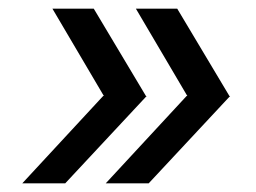

<svg xmlns="http://www.w3.org/2000/svg" viewBox="-20 -520 593 444"><path d="M130.8 -96H31.5L218.5 -298H319.2ZM317.5 -298H220.2L101.2 -500H196.8ZM323.8 -96H224.5L411.5 -298H512.2ZM510.5 -298H413.2L294.2 -500H389.8Z"/></svg>

Font: Oak Sans Light Italic
Style: Regular
Weight: 400
Italic angle: -9.5°
Foundry: Erik Kennedy, Walven
Version: Version 1.000;Glyphs 3.1.2 (3151)